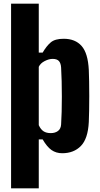

<svg xmlns="http://www.w3.org/2000/svg" viewBox="-20 -820 543 1040"><path d="M40 200V-800H190V-535H211Q232 -571 255 -590.5Q278 -610 325 -610Q387.5 -610 422 -571Q456.5 -532 461 -441Q462 -417.5 462.8 -379.8Q463.5 -342 463.5 -300Q463.5 -258 462.8 -220.2Q462 -182.5 461 -159Q456.5 -68.5 418 -29.2Q379.5 10 317 10Q284 10 259.2 -7.2Q234.5 -24.5 211 -65H190V200ZM255 -99Q278.5 -99 294 -110.5Q309.5 -122 311 -146Q313 -175.5 314 -214.5Q315 -253.5 315 -296.5Q315 -339.5 314 -380.5Q313 -421.5 311 -454Q309.5 -478 299 -489.5Q288.5 -501 265 -501Q245 -501 222 -489.2Q199 -477.5 190 -458V-142Q200.5 -119 215.8 -109Q231 -99 255 -99Z"/></svg>

Font: Big Shoulders Display Thin Black
Style: Regular
Weight: 900
Version: Version 2.002